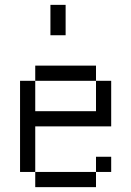

<svg xmlns="http://www.w3.org/2000/svg" viewBox="-20 -770 540 790"><path d="M250 -625H187.5V-750H250ZM62.5 -437.5H125V-312.5H375V-437.5H437.5V-250H125V-62.5H62.5ZM125 -62.5H375V0H125ZM125 -500H375V-437.5H125ZM375 -125H437.5V-62.5H375Z"/></svg>

Font: ChillBitmapSE 16px
Style: Regular
Weight: 400
Designer: Designed by Warren2060
Foundry: ChillType
Version: Version 1.000